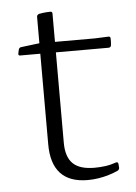

<svg xmlns="http://www.w3.org/2000/svg" viewBox="-47 -632 477 675"><g transform="rotate(-5 191.5 -294.5)"><path d="M236 6Q172 6 140 -28.5Q108 -63 108 -131V-483V-488V-581Q108 -588 116 -591Q122 -592 128.5 -593Q135 -594 142 -594.5Q149 -595 156 -595Q163 -595 163 -588V-132Q163 -82 187 -58.5Q211 -35 263 -35Q282 -35 301 -37.5Q320 -40 340 -47Q347 -49 348 -41L349 -29Q350 -23 344 -18Q329 -11 311 -5.5Q293 0 274 3Q255 6 236 6ZM37 -451Q30 -451 31 -458L34 -472Q36 -479 43 -480L108 -488H304L352 -490Q359 -490 359 -483Q359 -477 359 -470.5Q359 -464 358 -458Q356 -451 349 -451Z"/></g></svg>

Font: Hahmlet ExtraLight
Style: Regular
Weight: 250
Designer: Minjoo Ham & Mark Frömberg
Foundry: hypertype
Version: Version 1.002